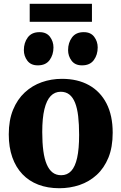

<svg xmlns="http://www.w3.org/2000/svg" viewBox="-20 -987 644 1018"><path d="M26.5 -274.5Q26.5 -349.5 49.2 -405Q72 -460.5 111.5 -497Q151 -533.5 201.5 -551.2Q252 -569 308.5 -569Q391.5 -569 451.8 -535.5Q512 -502 544.8 -438.2Q577.5 -374.5 577.5 -283.5Q577.5 -206.5 554.8 -151Q532 -95.5 492.5 -59.5Q453 -23.5 402 -6.2Q351 11 294.5 11Q232.5 11 183 -8Q133.5 -27 98.8 -63.5Q64 -100 45.2 -153.2Q26.5 -206.5 26.5 -274.5ZM304.5 -58Q336.5 -58 357.5 -80.5Q378.5 -103 389 -150.2Q399.5 -197.5 399.5 -271.5Q399.5 -328 394.5 -370.8Q389.5 -413.5 378 -442.2Q366.5 -471 347.8 -485.8Q329 -500.5 302 -500.5Q270.5 -500.5 248.8 -478Q227 -455.5 215.5 -408.2Q204 -361 204 -286.5Q204 -229.5 209.8 -186.8Q215.5 -144 227.8 -115.5Q240 -87 258.8 -72.5Q277.5 -58 304.5 -58ZM180 -640.5Q143.5 -640.5 125 -665.2Q106.5 -690 106.5 -721Q106.5 -760.5 127.2 -788.5Q148 -816.5 189 -816.5H190Q226.5 -816.5 245 -791.8Q263.5 -767 263.5 -735.5Q263.5 -696.5 243 -668.5Q222.5 -640.5 181 -640.5ZM414.5 -640.5Q378 -640.5 359.5 -665.2Q341 -690 341 -721Q341 -760.5 361.8 -788.5Q382.5 -816.5 423.5 -816.5H424.5Q461 -816.5 479.5 -791.8Q498 -767 498 -735.5Q498 -696.5 477.5 -668.5Q457 -640.5 415.5 -640.5ZM467.5 -967V-871.5H137.5V-967Z"/></svg>

Font: Merriweather 20pt Black
Style: Regular
Weight: 900
Version: Version 2.100